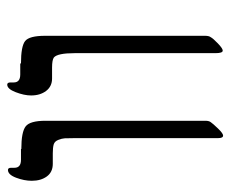

<svg xmlns="http://www.w3.org/2000/svg" viewBox="-73 -556 637 531"><g transform="rotate(-90 245.5 -290.5)"><path d="M336 -553 335 -551Q383 -551 397.5 -539.5Q412 -528 412 -484V-42Q412 -31 408 -26Q405 -20 391 -6.5Q377 7 371 7Q364 7 364 -13V-402Q364 -450 352 -460Q345 -465 324 -465H294Q272 -465 259.5 -481.5Q247 -498 247 -523Q247 -542 256 -565.5Q265 -589 277 -589Q283 -589 283 -580V-571Q283 -553 305 -553ZM99 -551V-550Q146 -550 161.5 -538Q177 -526 177 -483V-41Q177 -31 173 -26Q169 -20 155.5 -6Q142 8 136 8Q129 8 129 -6Q129 -10 129 -12V-401Q129 -422 128.5 -430Q128 -438 124 -448Q120 -458 111.5 -460.5Q103 -463 87 -463H58Q35 -463 23 -479.5Q11 -496 11 -521Q11 -542 19.5 -564.5Q28 -587 41 -587Q47 -587 47 -578V-569Q47 -551 69 -551Z"/></g></svg>

Font: Libra Serif Modern
Style: Regular
Weight: 400
Designer: Stefan Peev, Context Ltd
Foundry: Stefan Peev, Context Ltd
Version: Version 1.000